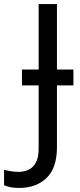

<svg xmlns="http://www.w3.org/2000/svg" viewBox="-98 -734 391 944"><path d="M-4 190Q-28 190 -46 186.5Q-64 183 -78 177V101Q-62 105 -44 108Q-26 111 -6 111Q19 111 41.5 101Q64 91 78 66Q92 41 92 -4V-314H10V-392H92V-714H182V-392H263V-314H182V-11Q182 92 131 141Q80 190 -4 190Z"/></svg>

Font: Noto IKEA Latin
Style: Regular
Weight: 400
Designer: Monotype Design Team
Foundry: Monotype Imaging Inc.
Version: Version 1.0